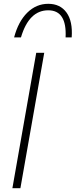

<svg xmlns="http://www.w3.org/2000/svg" viewBox="-20 -987 397 1007"><path d="M45 0 170 -710H212L87 0ZM324 -791Q331 -933 233 -933Q132 -933 90 -791H54Q76 -874 123 -920.5Q170 -967 233 -967Q296 -967 329 -921Q362 -875 356 -791Z"/></svg>

Font: Livvic ExtraLight
Style: Italic
Weight: 275
Italic angle: -10°
Designer: Jacques Le Bailly, Baron von Fonthausen
Version: Version 1.001; ttfautohint (v1.8.2)